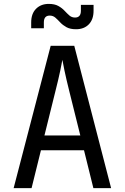

<svg xmlns="http://www.w3.org/2000/svg" viewBox="-20 -965 640 985"><path d="M50 0 240 -730H361L550 0H459L411 -194H190L142 0ZM208 -270H392L336 -495Q320 -559 311 -602Q302 -645 300 -658Q298 -645 289 -602Q280 -559 264 -496ZM370 -815Q340 -815 321 -825.5Q302 -836 289 -850Q276 -864 264 -874.5Q252 -885 235 -885Q205 -885 205 -850V-820H140V-850Q140 -895 165 -920Q190 -945 230 -945Q260 -945 279 -934.5Q298 -924 311 -910Q324 -896 336 -885.5Q348 -875 365 -875Q395 -875 395 -910V-940H460V-910Q460 -865 435.5 -840Q411 -815 370 -815Z"/></svg>

Font: JetBrainsMono NFM
Style: Regular
Weight: 400
Monospace: yes
Designer: Philipp Nurullin, Konstantin Bulenkov
Foundry: JetBrains
Version: Version 2.304; ttfautohint (v1.8.4.7-5d5b);Nerd Fonts 3.3.0